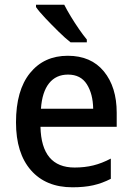

<svg xmlns="http://www.w3.org/2000/svg" viewBox="-20 -786 561 816"><path d="M268 -549Q367 -549 421.5 -482.5Q476 -416 476 -307V-247H152Q156 -74 297 -74Q340 -74 376.5 -83Q413 -92 451 -112V-26Q414 -7 376 1.5Q338 10 288 10Q175 10 111.5 -62.5Q48 -135 48 -266Q48 -402 107.5 -475.5Q167 -549 268 -549ZM269 -469Q218 -469 188.5 -432Q159 -395 154 -324H376Q375 -387 349 -428Q323 -469 269 -469ZM253 -766Q264 -744 281 -716Q298 -688 316 -662Q334 -636 349 -618V-606H280Q258 -623 229 -651.5Q200 -680 173 -708.5Q146 -737 133 -756V-766Z"/></svg>

Font: Noto Sans Georgian SemiCondensed Medium
Style: Regular
Weight: 500
Width: 4
Designer: Monotype Design Team, Akaki Razmadze
Foundry: Google LLC
Version: Version 2.005; ttfautohint (v1.8.4.7-5d5b)